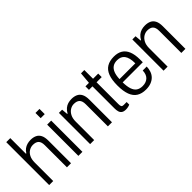

<svg xmlns="http://www.w3.org/2000/svg" viewBox="66 -1499 2287 2287"><g transform="rotate(-45 1210.0 -355.5)"><path d="M65 0V-723H133V-460H140Q158 -489 180.5 -505.5Q203 -522 230.5 -530Q258 -538 289 -538Q332 -538 364.5 -523Q397 -508 415 -473.5Q433 -439 433 -380V0H364V-371Q364 -401 357.5 -421Q351 -441 338.5 -453Q326 -465 307.5 -470.5Q289 -476 266 -476Q232 -476 201.5 -458Q171 -440 152 -403.5Q133 -367 133 -311V0Z M557 -635V-723H625V-635ZM557 0V-526H625V0Z M755 0V-526H809L816 -447H822Q841 -481 865 -501Q889 -521 917.5 -529.5Q946 -538 978 -538Q1022 -538 1054.5 -523Q1087 -508 1105 -473.5Q1123 -439 1123 -380V0H1054V-371Q1054 -401 1047.5 -421Q1041 -441 1028.5 -453Q1016 -465 997.5 -470.5Q979 -476 956 -476Q922 -476 891.5 -457Q861 -438 842 -401.5Q823 -365 823 -311V0Z M1349 11Q1314 11 1294.5 -2.5Q1275 -16 1268 -40Q1261 -64 1261 -94V-467H1202V-526H1261L1274 -673H1330V-526H1417V-467H1330V-98Q1330 -71 1337 -59Q1344 -47 1366 -47H1417V-3Q1408 1 1396 4.5Q1384 8 1371.5 9.5Q1359 11 1349 11Z M1686 12Q1617 12 1570.5 -17Q1524 -46 1501 -107Q1478 -168 1478 -263Q1478 -360 1501.5 -420.5Q1525 -481 1572.5 -509.5Q1620 -538 1691 -538Q1756 -538 1799.5 -511.5Q1843 -485 1865.5 -430.5Q1888 -376 1888 -293V-246H1549Q1550 -176 1565 -131.5Q1580 -87 1610.5 -66.5Q1641 -46 1687 -46Q1719 -46 1743 -55.5Q1767 -65 1783.5 -81.5Q1800 -98 1808.5 -122.5Q1817 -147 1818 -177H1885Q1884 -136 1871.5 -101Q1859 -66 1834 -41Q1809 -16 1772 -2Q1735 12 1686 12ZM1550 -300H1816Q1816 -349 1807.5 -383Q1799 -417 1782.5 -438.5Q1766 -460 1742.5 -470Q1719 -480 1688 -480Q1642 -480 1612.5 -459.5Q1583 -439 1567.5 -399Q1552 -359 1550 -300Z M1992 0V-526H2046L2053 -447H2059Q2078 -481 2102 -501Q2126 -521 2154.5 -529.5Q2183 -538 2215 -538Q2259 -538 2291.5 -523Q2324 -508 2342 -473.5Q2360 -439 2360 -380V0H2291V-371Q2291 -401 2284.5 -421Q2278 -441 2265.5 -453Q2253 -465 2234.5 -470.5Q2216 -476 2193 -476Q2159 -476 2128.5 -457Q2098 -438 2079 -401.5Q2060 -365 2060 -311V0Z"/></g></svg>

Font: Archivo SemiCondensed Light
Style: Regular
Weight: 300
Width: 4
Designer: Hector Gatti
Foundry: Omnibus-Type
Version: Version 2.001